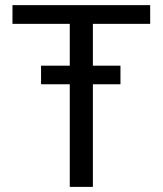

<svg xmlns="http://www.w3.org/2000/svg" viewBox="-20 -731 637 751"><path d="M451.2 -401.4H343.3V0H252.9V-401.4H140.6V-474.1H252.9V-637.7H28.8V-710.9H567.4V-637.7H343.3V-474.1H451.2Z"/></svg>

Font: Roboto Web
Style: Regular
Weight: 400
Designer: Google
Version: Version 1.200310; 2013